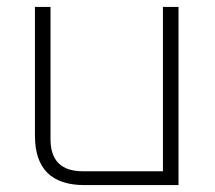

<svg xmlns="http://www.w3.org/2000/svg" viewBox="-20 -535 621 555"><path d="M81 -143V-515H126V-133Q126 -40 219 -40H451V-515H496V0H224Q81 0 81 -143Z"/></svg>

Font: Oxanium ExtraLight
Style: Regular
Weight: 200
Designer: Severin Meyer
Version: Version 2.000